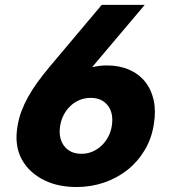

<svg xmlns="http://www.w3.org/2000/svg" viewBox="-20 -747 691 777"><path d="M51.1 -237.9Q56.1 -268.1 66.9 -297.1Q77.8 -326 93.9 -355.1Q110.1 -384.2 131.6 -413.9Q153.1 -443.5 179.7 -475.5L391.7 -727.3H565.7L353 -475.5Q366.8 -478.3 381.6 -480.3Q396.3 -482.2 412.3 -482.2Q463.1 -482.2 502.5 -465Q541.9 -447.8 567.1 -416.5Q592.3 -385.3 601.9 -341.6Q611.5 -297.9 602.6 -244.7Q593.8 -186.4 565.5 -139.4Q537.3 -92.3 495.4 -59.1Q453.5 -25.9 400.6 -8Q347.7 9.9 289.1 9.9Q256 9.9 223.5 3.7Q191.1 -2.5 162.1 -16.2Q133.2 -29.8 108.8 -51.1Q84.5 -72.4 67.8 -102.6Q52.9 -130.3 48.5 -163.7Q44 -197.1 51.1 -237.9ZM239.3 -156.6Q263.5 -124.6 309.7 -124.6Q333.8 -124.6 354.6 -133.7Q375.4 -142.8 391.5 -158.2Q407.7 -173.7 418.3 -194.2Q429 -214.8 432.5 -237.9Q440.3 -288.4 416.9 -319.2Q392.8 -350.9 347.3 -350.9Q322.4 -350.9 301.5 -342Q280.5 -333.1 264.4 -317.6Q248.2 -302.2 237.7 -281.8Q227.3 -261.4 223.4 -237.9Q215.6 -188.6 239.3 -156.6Z"/></svg>

Font: Inter P Extra Bold
Style: Italic
Weight: 800
Italic angle: 9.39999°
Designer: Rasmus Andersson
Foundry: rsms
Version: Version 3.018;git-588b23468